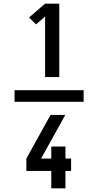

<svg xmlns="http://www.w3.org/2000/svg" viewBox="-20 -868 540 1056"><path d="M60 -308V-372H440V-308ZM228 -444V-777L178 -734L140 -772L228 -848H306V-444ZM262 168V72H125V4L258 -236H339L322 -205L206 4H262V-62H340V4H371V72H340V168Z"/></svg>

Font: Iosevka Custom Semibold
Style: Regular
Weight: 600
Designer: Belleve Invis
Foundry: Belleve Invis
Version: Version 27.0.2; ttfautohint (v1.8.4)